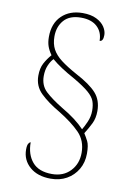

<svg xmlns="http://www.w3.org/2000/svg" viewBox="-95 -820 696 997"><g transform="rotate(10 252.5 -322.0)"><path d="M244 116Q174 116 133 80Q92 44 92 -11Q92 -34 98 -43Q104 -52 109 -52Q109 12 142.5 51.5Q176 91 246 91Q306 91 342.5 52.5Q379 14 379 -44Q379 -108 338.5 -149.5Q298 -191 226 -235Q164 -271 126 -308Q88 -345 88 -400Q88 -439 102 -465.5Q116 -492 137 -516Q121 -539 114 -559.5Q107 -580 107 -608Q107 -679 149 -719.5Q191 -760 259 -760Q303 -760 332 -745.5Q361 -731 375 -709.5Q389 -688 389 -667Q389 -633 370 -633Q370 -679 340 -707Q310 -735 255 -735Q195 -735 165 -701Q135 -667 135 -615Q135 -576 150 -548Q165 -520 197 -495.5Q229 -471 280 -443Q356 -403 389 -366Q422 -329 422 -272Q422 -234 408 -205.5Q394 -177 375 -147Q386 -130 396.5 -109.5Q407 -89 407 -45Q407 2 385.5 38.5Q364 75 327.5 95.5Q291 116 244 116ZM360 -165Q370 -181 382.5 -209.5Q395 -238 395 -269Q395 -298 387 -319.5Q379 -341 353 -363.5Q327 -386 274 -417Q195 -460 151 -498Q137 -484 126.5 -459.5Q116 -435 116 -403Q116 -353 148.5 -322.5Q181 -292 240 -256Q316 -212 360 -165Z"/></g></svg>

Font: Noto Serif Georgian SemiCondensed Thin
Style: Regular
Weight: 100
Width: 4
Designer: Monotype Design Team, Akaki Razmadze
Foundry: Google LLC
Version: Version 2.003; ttfautohint (v1.8.4.7-5d5b)